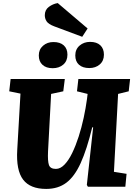

<svg xmlns="http://www.w3.org/2000/svg" viewBox="-20 -1213 872 1247"><path d="M720 -97 802 -84 794 0H551L544 -12L585 -386H579Q544 -242 504 -154Q464 -66 410.5 -26Q357 14 280 14Q176 14 130 -46.5Q84 -107 92 -240L113 -605L40 -620L49 -700H401L391 -620L312 -603L292 -230Q289 -166 298 -141Q307 -116 343 -116Q372 -116 399 -144Q426 -172 449 -219.5Q472 -267 491 -326Q510 -385 523.5 -448Q537 -511 545 -570L549 -603L480 -620L489 -700H825L816 -620L747 -603ZM469 -853Q469 -893 497 -917Q525 -941 565 -941Q608 -941 631.5 -919Q655 -897 655 -858Q655 -818 628 -794.5Q601 -771 560 -771Q517 -771 493 -792.5Q469 -814 469 -853ZM232 -853Q232 -892 259.5 -916Q287 -940 327 -940Q370 -940 394 -918.5Q418 -897 418 -858Q418 -817 391 -793.5Q364 -770 322 -770Q280 -770 256 -792Q232 -814 232 -853ZM549 -1028 514 -974 332 -1042Q295 -1056 283 -1074Q271 -1092 271 -1114Q271 -1149 297.5 -1168.5Q324 -1188 355 -1193Z"/></svg>

Font: Literata 12pt ExtraBold
Style: Italic
Weight: 800
Italic angle: -2°
Designer: Latin by Veronika Burian and Jose Scaglione. Greek by Irene Vlachou. Cyrillic by Vera Evstafieva
Foundry: TypeTogether
Version: Version 3.002